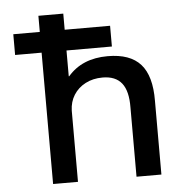

<svg xmlns="http://www.w3.org/2000/svg" viewBox="-52 -780 781 830"><g transform="rotate(-5 338.5 -365.0)"><path d="M450 -570H30V-660H450ZM145 0V-730H253V-458H255Q286 -494 329 -512Q372 -530 428 -530Q525 -530 570.5 -479Q616 -428 615 -320V0H507V-300Q508 -372 481 -406Q454 -440 398 -440Q356 -440 323.5 -423Q291 -406 272.5 -376.5Q254 -347 253 -309V0Z"/></g></svg>

Font: M PLUS 2 Medium
Style: Regular
Weight: 500
Designer: Coji Morishita
Foundry: UNDERFOREST DESIGN
Version: Version 1.001